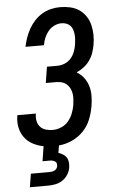

<svg xmlns="http://www.w3.org/2000/svg" viewBox="-63 -785 625 1046"><g transform="rotate(-5 250.0 -261.5)"><path d="M57 220 69 147H169Q176 147 183.5 146Q191 145 198 141.5Q205 138 209.5 132Q214 126 215 119Q216 111 214.5 104Q213 97 207 93Q201 89 194 87Q187 85 180 85H138L151 4Q120 -2 92.5 -16.5Q65 -31 47.5 -55Q30 -79 23.5 -110Q17 -141 23 -174V-177H124V-176Q121 -156 124.5 -137Q128 -118 140 -104.5Q152 -91 170.5 -85.5Q189 -80 208 -80Q231 -80 254.5 -89.5Q278 -99 294 -118Q310 -137 319 -160Q328 -183 332 -206Q334 -222 335 -238Q336 -254 333.5 -269Q331 -284 324 -297.5Q317 -311 306 -320.5Q295 -330 280.5 -334Q266 -338 250 -338H193L207 -426H264Q284 -426 304 -434Q324 -442 338 -458Q352 -474 359.5 -494Q367 -514 370 -533Q372 -547 373 -561Q374 -575 372.5 -588.5Q371 -602 367 -614.5Q363 -627 354 -636.5Q345 -646 332.5 -650.5Q320 -655 306 -655Q286 -655 266.5 -645.5Q247 -636 233.5 -619.5Q220 -603 212 -583.5Q204 -564 201 -544H100Q105 -569 113.5 -593.5Q122 -618 135 -641Q148 -664 166.5 -684Q185 -704 208 -717.5Q231 -731 256 -737Q281 -743 306 -743Q334 -743 361 -737Q388 -731 409.5 -716.5Q431 -702 446 -680Q461 -658 467.5 -632Q474 -606 474.5 -578Q475 -550 470 -522Q466 -500 458.5 -478.5Q451 -457 437.5 -438Q424 -419 405 -404.5Q386 -390 365 -381Q388 -368 404 -347Q420 -326 427.5 -301Q435 -276 435 -248Q435 -220 430 -192V-191Q424 -155 410 -119.5Q396 -84 369 -56Q342 -28 306.5 -12Q271 4 235 7L228 47Q241 51 253 58.5Q265 66 272 77Q279 88 280.5 102.5Q282 117 280 131Q277 151 265.5 169.5Q254 188 236 200Q218 212 197.5 216Q177 220 157 220Z"/></g></svg>

Font: Iosevka SS18 Semibold
Style: Italic
Weight: 600
Italic angle: -9°
Monospace: yes
Designer: Belleve Invis
Foundry: Belleve Invis
Version: Version 25.1.1; ttfautohint (v1.8.4)